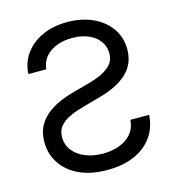

<svg xmlns="http://www.w3.org/2000/svg" viewBox="-111 -831 860 939"><g transform="rotate(-15 319.5 -362.0)"><path d="M318.8 12.7Q235.4 12.7 176.3 -15.1Q117.2 -43 85.9 -90.8Q54.7 -138.7 54.7 -198.2Q54.7 -248 74.5 -282.5Q94.2 -316.9 125.7 -339.8Q157.2 -362.8 193.1 -377Q229 -391.1 260.7 -399.4L334.5 -419.4Q364.3 -427.2 396.5 -440.7Q428.7 -454.1 451.4 -477.1Q474.1 -500 474.1 -537.1Q474.1 -571.3 454.6 -598.1Q435.1 -625 399.7 -640.4Q364.3 -655.8 316.9 -655.8Q251 -655.8 206.5 -625.5Q162.1 -595.2 155.8 -540.5H65.4Q67.9 -597.2 99.6 -641.6Q131.3 -686 186.5 -711.7Q241.7 -737.3 314 -737.3Q384.8 -737.3 441.4 -711.9Q498 -686.5 531 -640.4Q564 -594.2 564 -532.7Q564 -460 515.1 -413.6Q466.3 -367.2 376 -342.3L288.6 -317.9Q248.5 -307.1 215.8 -292.5Q183.1 -277.8 163.8 -255.9Q144.5 -233.9 144.5 -199.2Q144.5 -160.6 167.5 -131.3Q190.4 -102.1 229.7 -86.2Q269 -70.3 318.8 -70.3Q363.3 -70.3 400.9 -84Q438.5 -97.7 462.4 -125.5Q486.3 -153.3 489.3 -195.3H584Q580.6 -132.8 547.6 -85.9Q514.6 -39.1 456.5 -13.2Q398.4 12.7 318.8 12.7Z"/></g></svg>

Font: Inter 16pt
Style: Regular
Weight: 400
Version: Version 4.001;git-66647c0bb